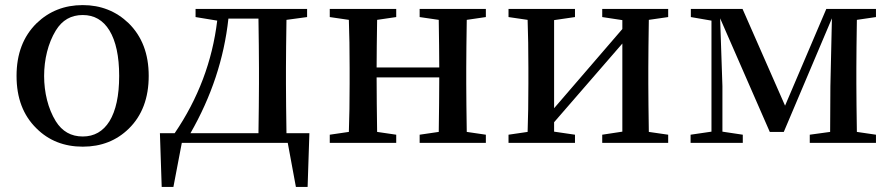

<svg xmlns="http://www.w3.org/2000/svg" viewBox="-20 -561 3505 754"><path d="M305 15C378 15 438 -9 486 -56C538 -107 564 -176 564 -263C564 -349 538 -418 485 -470C436 -517 376 -541 305 -541C233 -541 173 -517 124 -470C71 -418 45 -349 45 -263C45 -176 71 -108 123 -57C171 -9 232 15 305 15ZM305 -25C259 -25 224 -45 199 -85C138 -184 138 -341 199 -441C224 -482 259 -502 305 -502C350 -502 385 -482 410 -441C435 -400 448 -340 448 -263C448 -185 435 -126 410 -85C385 -45 350 -25 305 -25Z M661 173 694 0H1110L1142 173H1188L1195 -38H1105C1104 -113 1103 -177 1103 -232V-294C1103 -345 1104 -408 1105 -483L1186 -494V-526H748V-494L833 -480C814 -321 758 -173 666 -38H608L615 173ZM728 -38C810 -181 860 -331 877 -488H995C996 -413 997 -349 997 -294V-232C997 -177 996 -113 995 -38Z M1536 0V-32L1461 -43C1460 -118 1459 -189 1459 -257H1705C1705 -189 1704 -118 1703 -43L1628 -32V0H1888V-32L1813 -43C1812 -118 1811 -181 1811 -232V-294C1811 -345 1812 -408 1813 -483L1888 -494V-526H1628V-494L1703 -483C1704 -411 1705 -349 1705 -296H1459C1459 -349 1460 -411 1461 -483L1536 -494V-526H1275V-494L1350 -483C1352 -427 1353 -364 1353 -294V-232C1353 -162 1352 -99 1350 -43L1275 -32V0Z M2238 0V-32L2156 -44V-81L2424 -390V-44L2345 -32V0H2604V-32L2528 -43C2527 -118 2526 -181 2526 -232V-294C2526 -345 2527 -408 2528 -483L2604 -494V-526H2345V-494L2424 -482V-447L2156 -136V-482L2238 -494V-526H1977V-494L2052 -483C2054 -427 2055 -364 2055 -294V-232C2055 -162 2054 -99 2052 -43L1977 -32V0Z M2897 0V-32L2817 -44V-223L2808 -489L3003 -43H3058L3247 -489L3241 -222L3240 -43L3160 -32V0H3420V-32L3345 -43C3344 -118 3343 -181 3343 -232V-294C3343 -345 3344 -408 3345 -483L3420 -494V-526H3225L3063 -146L2896 -526H2693V-494L2774 -480V-44L2692 -32V0Z"/></svg>

Font: AllPunType SemiBold
Style: Regular
Weight: 600
Version: 1.0